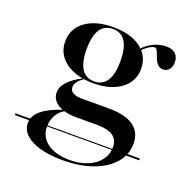

<svg xmlns="http://www.w3.org/2000/svg" viewBox="-152 -535 820 836"><g transform="rotate(20 258.0 -117.0)"><path d="M70.2 77.4V72.6H443.5L442.7 77.4ZM-37.9 79V71H70.2V79ZM441.9 79 445.2 71H537.9V79ZM222.6 192.7Q133.1 192.7 79.8 165.3Q26.6 137.9 26.6 91.9Q26.6 57.3 60.1 30.6Q93.5 4 156.5 -16.1L164.5 -12.9Q139.5 -1.6 125 23Q110.5 47.6 110.5 78.2Q110.5 125.8 148.8 153.6Q187.1 181.5 253.2 181.5Q299.2 181.5 335.1 166.5Q371 151.6 391.1 125Q411.3 98.4 411.3 64.5Q411.3 30.6 387.1 13.7Q362.9 -3.2 314.5 -3.2H216.1Q162.1 -3.2 130.6 -23Q99.2 -42.7 99.2 -76.6Q99.2 -102.4 121 -126.2Q142.7 -150 185.5 -172.6L193.5 -171.8Q172.6 -158.1 164.1 -146Q155.6 -133.9 155.6 -121Q155.6 -104.8 170.6 -96.4Q185.5 -87.9 210.5 -87.9H337.9Q412.9 -87.9 451.6 -60.5Q490.3 -33.1 490.3 20.2Q490.3 71 456.5 110.1Q422.6 149.2 362.5 171Q302.4 192.7 222.6 192.7ZM235.5 -167.7Q154.8 -167.7 106.5 -203.2Q58.1 -238.7 58.1 -297.6Q58.1 -357.3 106 -392.3Q154 -427.4 234.7 -427.4Q314.5 -427.4 362.1 -392.7Q409.7 -358.1 409.7 -297.6Q409.7 -238.7 362.1 -203.2Q314.5 -167.7 235.5 -167.7ZM235.5 -176.6Q274.2 -176.6 294 -207.3Q313.7 -237.9 313.7 -297.6Q313.7 -358.9 294 -389.1Q274.2 -419.4 236.3 -419.4Q196.8 -419.4 177 -389.1Q157.3 -358.9 157.3 -297.6Q157.3 -237.9 177 -207.3Q196.8 -176.6 235.5 -176.6ZM500 -328.2Q483.1 -328.2 473 -339.9Q462.9 -351.6 457.7 -366.9Q452.4 -382.3 446.8 -394.4Q441.1 -406.5 432.3 -406.5Q426.6 -406.5 414.5 -400Q402.4 -393.5 389.1 -381.9Q375.8 -370.2 367.7 -353.2L362.9 -358.9Q377.4 -388.7 411.3 -408.1Q445.2 -427.4 479.8 -427.4Q507.3 -427.4 522.6 -413.7Q537.9 -400 537.9 -374.2Q537.9 -354 527.4 -341.1Q516.9 -328.2 500 -328.2Z"/></g></svg>

Font: Playfair 144pt SemiExpanded SemiBold
Style: Regular
Weight: 600
Width: 6
Designer: Claus Eggers Sørensen
Foundry: Claus Eggers Sørensen
Version: Version 2.203